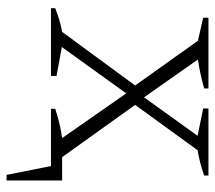

<svg xmlns="http://www.w3.org/2000/svg" viewBox="-55 -464 654 584"><g transform="rotate(90 272.0 -172.0)"><path d="M5 0V-13Q43 -28 77 -34L240 -256L104 -447L34 -463V-479H249V-466Q203 -453 161 -447L276 -283L393 -446L310 -463V-479H514V-466Q474 -452 437 -446L299 -256L458 -34H529V135H512L485 0H311V-13Q356 -28 400 -34L264 -229L123 -33L211 -17V0Z"/></g></svg>

Font: Piazzolla ExtraLight
Style: Regular
Weight: 200
Designer: Juan Pablo del Peral
Foundry: Huerta Tipografica
Version: Version 1.330